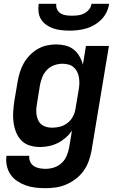

<svg xmlns="http://www.w3.org/2000/svg" viewBox="-20 -760 640 1003"><path d="M218 223Q191 223 165 220Q139 217 115 208.5Q91 200 70 186Q49 172 35 151.5Q21 131 15.5 105.5Q10 80 14 54H133Q131 70 137.5 84.5Q144 99 157 107.5Q170 116 186 119Q202 122 218 122Q240 122 262 115Q284 108 301.5 92Q319 76 328 54.5Q337 33 341 12L356 -78Q342 -57 323 -40.5Q304 -24 282 -13Q260 -2 236 3Q212 8 189 8Q161 8 135 0Q109 -8 91 -27Q73 -46 63.5 -70.5Q54 -95 50.5 -122Q47 -149 49 -177Q51 -205 55 -233L72 -333Q76 -357 83.5 -381.5Q91 -406 103.5 -428.5Q116 -451 134.5 -470.5Q153 -490 176 -503.5Q199 -517 224 -522.5Q249 -528 273 -528Q298 -528 322 -522Q346 -516 364.5 -501.5Q383 -487 395 -466Q407 -445 413 -422L429 -520H549L458 28Q453 55 443.5 81.5Q434 108 417 132Q400 156 376.5 174Q353 192 326.5 203.5Q300 215 272.5 219Q245 223 218 223ZM253 -93Q274 -93 294.5 -98.5Q315 -104 332.5 -117.5Q350 -131 360.5 -150.5Q371 -170 374 -190L391 -290Q394 -307 394.5 -323Q395 -339 392.5 -355Q390 -371 383 -385Q376 -399 364.5 -409Q353 -419 337.5 -423Q322 -427 306 -427Q285 -427 263.5 -419.5Q242 -412 226 -395.5Q210 -379 201.5 -358.5Q193 -338 189 -317L173 -217Q170 -201 169.5 -186Q169 -171 171.5 -157Q174 -143 180.5 -130Q187 -117 198 -108.5Q209 -100 223.5 -96.5Q238 -93 253 -93ZM343 -600Q321 -600 299.5 -602.5Q278 -605 258.5 -611.5Q239 -618 222 -630Q205 -642 194.5 -659Q184 -676 181.5 -697Q179 -718 182 -740H274Q272 -724 278.5 -710.5Q285 -697 297.5 -689.5Q310 -682 325 -680Q340 -678 356 -678Q372 -678 388 -680Q404 -682 419 -689.5Q434 -697 445 -710.5Q456 -724 458 -740H550Q547 -718 537 -697Q527 -676 510.5 -659Q494 -642 473.5 -630Q453 -618 431 -611.5Q409 -605 387 -602.5Q365 -600 343 -600Z"/></svg>

Font: Iosevka SS04 Extended
Style: Bold Italic
Weight: 700
Width: 7
Italic angle: -9°
Monospace: yes
Designer: Belleve Invis
Foundry: Belleve Invis
Version: Version 19.0.0; ttfautohint (v1.8.4)